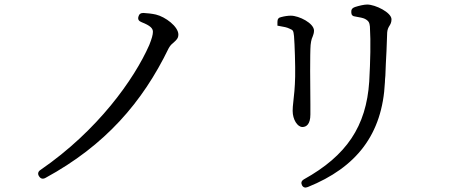

<svg xmlns="http://www.w3.org/2000/svg" viewBox="-20 -770 2000 845"><path d="M152 6C159 17 169 19 180 13C443 -130 607 -320 722 -557C727 -566 733 -574 741 -580C747 -586 753 -590 758 -597C762 -602 765 -608 765 -618C765 -653 708 -696 666 -706C648 -710 629 -712 611 -713C599 -713 592 -708 589 -696C586 -684 591 -677 604 -672C642 -657 653 -645 653 -630C653 -617 648 -600 637 -572C571 -422 411 -196 158 -22C147 -15 145 -4 152 6Z M1309 45C1314 55 1323 58 1335 53C1548 -33 1663 -178 1674 -408C1674 -416 1675 -426 1676 -437C1677 -470 1679 -509 1681 -546L1684 -627C1685 -640 1689 -649 1695 -658C1698 -663 1703 -671 1703 -685C1703 -715 1632 -750 1596 -750C1582 -750 1561 -745 1542 -739C1530 -735 1525 -727 1526 -716C1526 -704 1532 -698 1545 -697C1563 -694 1578 -691 1586 -687C1605 -677 1606 -668 1608 -653C1612 -583 1610 -503 1605 -411C1592 -214 1505 -85 1318 19C1306 26 1304 35 1309 45ZM1201 -674V-657C1203 -657 1205 -656 1207 -656L1212 -655C1229 -652 1242 -650 1254 -644C1271 -637 1271 -635 1274 -611C1277 -575 1280 -479 1279 -433C1278 -384 1274 -349 1271 -323C1269 -307 1268 -293 1268 -282C1268 -244 1289 -211 1311 -211C1328 -211 1346 -223 1346 -266V-311C1345 -390 1344 -537 1347 -572C1348 -583 1350 -592 1352 -599C1355 -607 1358 -613 1360 -621C1361 -625 1362 -630 1362 -635C1362 -668 1296 -701 1260 -701C1248 -701 1233 -699 1218 -695C1206 -693 1201 -686 1201 -674Z"/></svg>

Font: 寒蝉锦书宋 Text
Style: Regular
Weight: 400
Designer: 寒蝉锦书宋{Warren} 思源宋体{Ryoko NISHIZUKA 西塚涼子 (kana & ideographs); Frank Grießhammer (Latin, Greek & Cyrillic); Wenlong ZHANG 
Foundry: Adobe & ChillType
Version: Version 2.000;Glyphs 3.1.1 (3135)